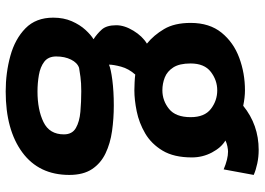

<svg xmlns="http://www.w3.org/2000/svg" viewBox="-144 -506 907 658"><g transform="rotate(90 309.0 -176.5)"><path d="M293 257Q229 257 171 241Q113 225 76.5 189.2Q40 153.5 40 94Q40 58.5 52.2 30.5Q64.5 2.5 82 -16.5Q99.5 -35.5 114 -44Q96 -55.5 81 -72Q66 -88.5 66 -122Q66 -150 84.8 -180.8Q103.5 -211.5 129 -227Q100 -250.5 79 -286Q58 -321.5 58 -377Q58 -441.5 91.5 -482.8Q125 -524 177.8 -543.5Q230.5 -563 289 -563Q313.5 -563 342 -557Q407.5 -610 493 -610Q517.5 -610 539.8 -605.2Q562 -600.5 579 -593L560 -490Q524.5 -505 499 -505Q492.5 -505 481 -502.8Q469.5 -500.5 461 -496Q485 -482 502 -450Q519 -418 519 -381Q519 -319.5 495.8 -280.8Q472.5 -242 436.5 -221Q400.5 -200 361 -192Q321.5 -184 289 -184Q278 -184 262.2 -184.8Q246.5 -185.5 235 -187Q215 -164.5 208 -138.5Q201 -112.5 201 -97Q215.5 -103.5 254 -108.5Q292.5 -113.5 341 -113.5Q386 -113.5 428.5 -107.5Q471 -101.5 505 -85.2Q539 -69 559 -39Q579 -9 579 39Q579 143 501.8 200Q424.5 257 293 257ZM289 -280Q324.5 -280 352.8 -302.8Q381 -325.5 381 -377Q381 -424.5 352.8 -446.2Q324.5 -468 289 -468Q254.5 -468 225.8 -446Q197 -424 197 -376.5Q197 -338.5 210.5 -317.5Q224 -296.5 245 -288.2Q266 -280 289 -280ZM293 148Q355.5 148 397.8 127.5Q440 107 440 57.5Q440 29 418.2 16.5Q396.5 4 362.5 1Q328.5 -2 292 -2Q263.5 -2 243 0.8Q222.5 3.5 212 5.5Q194.5 11.5 183.8 33Q173 54.5 173 84Q173 111 191 124.8Q209 138.5 236.5 143.2Q264 148 293 148Z"/></g></svg>

Font: Junction
Style: Bold
Weight: 700
Designer: Caroline Hadilaksono
Foundry: Caroline Hadilaksono, Tyler Finck, The League of Moveable Type
Version: Version 2.000; ttfautohint (v1.8.3)